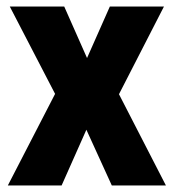

<svg xmlns="http://www.w3.org/2000/svg" viewBox="-20 -662 533 589"><path d="M149 -374 4 -93H169L245 -264L323 -93H489L345 -373L483 -642H317L247 -484L177 -642H10Z"/></svg>

Font: Noto Sans Kannada UI Condensed ExtraBold
Style: Regular
Weight: 800
Width: 3
Designer: Jelle Bosma - Monotype Design Team
Foundry: Monotype Imaging Inc.
Version: Version 2.005